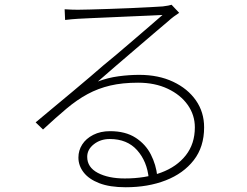

<svg xmlns="http://www.w3.org/2000/svg" viewBox="-20 -756 1040 808"><path d="M252 -717Q266 -716 281.5 -715.5Q297 -715 307 -715Q322 -715 358.5 -716Q395 -717 441 -718.5Q487 -720 533 -722Q579 -724 614.5 -726Q650 -728 665 -729Q681 -731 688 -732.5Q695 -734 702 -736L734 -702Q723 -695 711 -686Q699 -677 687 -666Q670 -652 634.5 -621.5Q599 -591 555 -553.5Q511 -516 468 -479Q425 -442 392 -413Q434 -429 479 -435Q524 -441 566 -441Q647 -441 708.5 -412Q770 -383 804.5 -333.5Q839 -284 839 -220Q839 -138 795.5 -82Q752 -26 677.5 3Q603 32 509 32Q442 32 398 15Q354 -2 332 -30.5Q310 -59 310 -93Q310 -123 326 -148Q342 -173 372.5 -188.5Q403 -204 443 -204Q508 -204 550.5 -176.5Q593 -149 615 -105.5Q637 -62 642 -14L606 -5Q599 -77 557 -124Q515 -171 442 -171Q403 -171 375 -149Q347 -127 347 -96Q347 -52 391.5 -28.5Q436 -5 505 -5Q591 -5 657.5 -29.5Q724 -54 762 -102.5Q800 -151 800 -220Q800 -272 770 -314.5Q740 -357 686 -382.5Q632 -408 561 -408Q495 -408 444 -396Q393 -384 348.5 -360Q304 -336 259.5 -298.5Q215 -261 161 -211L130 -241Q165 -270 205.5 -304Q246 -338 286 -371Q326 -404 359.5 -433Q393 -462 414 -480Q435 -497 469 -525.5Q503 -554 540.5 -586.5Q578 -619 611.5 -647.5Q645 -676 664 -693Q648 -692 612 -690.5Q576 -689 530.5 -687Q485 -685 440 -683Q395 -681 359.5 -679.5Q324 -678 309 -677Q295 -676 282 -675Q269 -674 254 -672Z"/></svg>

Font: Noto Sans SC ExtraLight
Style: Regular
Weight: 250
Designer: Ryoko NISHIZUKA 西塚涼子 (kana, bopomofo & ideographs); Paul D. Hunt (Latin, Greek & Cyrillic); Sandoll Communications 산돌커뮤니
Foundry: Adobe
Version: Version 2.004-H2;hotconv 1.0.118;makeotfexe 2.5.65603